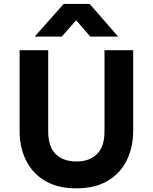

<svg xmlns="http://www.w3.org/2000/svg" viewBox="-20 -960 791 994"><path d="M375.5 15Q278.5 15 213.2 -23.8Q148 -62.5 114.8 -129.8Q81.5 -197 81.5 -283V-700H229.5V-279Q229.5 -201 268.2 -162.5Q307 -124 375.5 -124Q443.5 -124 482.2 -162.5Q521 -201 521 -279V-700H669.5V-283Q669.5 -197.5 636.2 -130Q603 -62.5 537.5 -23.8Q472 15 375.5 15ZM159.5 -770.5 309.5 -939.5H444.5L591.5 -770.5H447.5L374.5 -855L299.5 -770.5Z"/></svg>

Font: Geologica Thin Roman SemiBold
Style: Regular
Weight: 600
Version: Version 1.010;gftools[0.9.28]